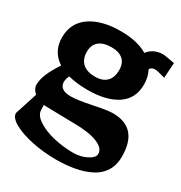

<svg xmlns="http://www.w3.org/2000/svg" viewBox="-196 -756 1072 1136"><g transform="rotate(30 340.0 -188.0)"><path d="M305.2 -500Q249 -500 219.5 -475.6Q189.9 -451.2 189.9 -404.8Q189.9 -354 219.5 -326.9Q249 -299.8 305.2 -299.8Q356 -299.8 383.1 -326.9Q410.2 -354 410.2 -404.8Q410.2 -451.2 383.1 -475.6Q356 -500 305.2 -500ZM172.9 -225.1Q161.1 -201.2 161.1 -181.2Q161.1 -154.8 180.9 -140.9Q200.7 -127 237.8 -127Q283.2 -127 377 -146.5Q470.7 -166 505.9 -166Q680.2 -166 680.2 30.8Q680.2 87.4 654.8 128.9Q629.4 170.4 583.3 194.1Q537.1 217.8 479 229Q420.9 240.2 349.1 240.2Q265.1 240.2 186.3 223.9Q107.4 207.5 57.6 179.7Q7.8 151.9 7.8 120.1L57.1 -33.2Q28.8 -58.1 28.8 -86.9Q28.8 -153.3 99.1 -256.8Q20 -308.1 20 -404.8Q20 -502.9 96.9 -556.4Q173.8 -609.9 305.2 -609.9Q417 -609.9 487.8 -567.9Q504.4 -590.8 530.8 -603.5Q557.1 -616.2 588.9 -616.2Q596.7 -616.2 622.1 -611.8L669.9 -603L663.1 -499L627.9 -508.8Q605 -515.1 592.8 -515.1Q577.1 -515.1 568.1 -508.3Q559.1 -501.5 559.1 -495.1Q580.1 -454.1 580.1 -404.8Q580.1 -308.1 506.8 -259Q433.6 -210 305.2 -210Q231.9 -210 172.9 -225.1ZM127 -3.9 127.9 29.8Q128.4 64.9 172.9 94.2Q217.3 123.5 283.4 139.2Q349.6 154.8 418.9 154.8Q466.8 154.8 508.8 133.8Q550.8 112.8 550.8 85.9Q550.8 45.9 491.9 23.4Q433.1 1 335 1Q291 1 231.9 -1Q172.9 -2.9 146 -2.9Q134.8 -2.9 127 -3.9Z"/></g></svg>

Font: Zantroke
Style: Regular
Weight: 500
Foundry: gluk
Version: Version 0.36